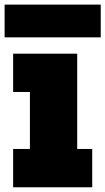

<svg xmlns="http://www.w3.org/2000/svg" viewBox="-20 -792 446 812"><path d="M306.5 -162H370V0H35.5V-162H106.5V-403H35.5V-565H306.5ZM406 -772.5V-634H-0.5V-772.5Z"/></svg>

Font: Hepta Slab ExtraBold
Style: Regular
Weight: 800
Designer: Michael LaGattuta
Foundry: Michael LaGattuta
Version: Version 1.102